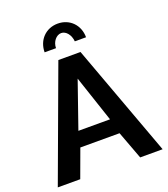

<svg xmlns="http://www.w3.org/2000/svg" viewBox="-162 -1028 996 1141"><g transform="rotate(-20 336.0 -457.5)"><path d="M278 -781C278 -821 306 -855 337 -855C367 -855 393 -824 397 -781H468C468 -858 413 -915 337 -915C261 -915 206 -858 206 -781ZM267 -710 5 0H147L212 -177H460L526 0H668L407 -710ZM435 -274H235L337 -567Z"/></g></svg>

Font: FIGSv2-sans-serif
Style: Bold
Weight: 700
Designer: Matt McInerney, Pablo Impallari, Rodrigo Fuenzalida,Mirko Velimirovic
Foundry: Matt McInerney, Pablo Impallari, Rodrigo Fuenzalida
Version: Version 4.021;hotconv 1.0.109;makeotfexe 2.5.65596